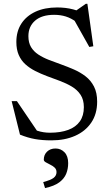

<svg xmlns="http://www.w3.org/2000/svg" viewBox="-20 -724 576 1004"><path d="M440 -643.5 368.5 -662 428.5 -704H437L468 -482L447 -478.5L360 -633.5L378.5 -609.5Q352 -629 324 -637.8Q296 -646.5 263 -646.5Q198.5 -646.5 163.5 -616Q128.5 -585.5 128.5 -535Q128.5 -501 142.2 -478Q156 -455 180.2 -439Q204.5 -423 235.2 -411Q266 -399 300 -387Q333.5 -375 366.8 -360.5Q400 -346 427.5 -324.8Q455 -303.5 471.5 -271.5Q488 -239.5 488 -192.5Q488 -128 457.2 -82.8Q426.5 -37.5 372.8 -13.8Q319 10 249 10Q200.5 10 162.8 3.2Q125 -3.5 84.5 -20L41 -195H68.5L187.5 -19.5L105 -72Q144.5 -50.5 175.5 -40.2Q206.5 -30 241.5 -30Q297 -30 336.8 -44.8Q376.5 -59.5 397.5 -89.2Q418.5 -119 418.5 -163.5Q418.5 -202.5 401.2 -228.5Q384 -254.5 355.2 -271.5Q326.5 -288.5 292.8 -301Q259 -313.5 225.5 -326Q192.5 -338.5 163.5 -353.2Q134.5 -368 112.5 -388Q90.5 -408 78 -436.5Q65.5 -465 65.5 -504.5Q65.5 -560 91.5 -600.2Q117.5 -640.5 165.5 -662.8Q213.5 -685 279 -685Q324 -685 362.2 -675Q400.5 -665 440 -643.5ZM206 228Q246 217.5 260.8 205.8Q275.5 194 275.5 176Q275.5 161.5 265.5 152.2Q255.5 143 242.2 136.8Q229 130.5 219 124.5Q209 118.5 209 111Q209 85.5 226 69Q243 52.5 270.5 52.5Q298 52.5 317.2 72.2Q336.5 92 336.5 129Q336.5 159 326.2 184.5Q316 210 290 229.5Q264 249 215.5 259.5Z"/></svg>

Font: Newsreader 24pt
Style: Regular
Weight: 400
Designer: Hugues Gentile
Foundry: Production Type
Version: Version 1.003